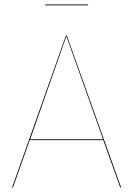

<svg xmlns="http://www.w3.org/2000/svg" viewBox="-20 -839 596 859"><path d="M442 -212H113L38 0H34L275 -680H279L522 0H518ZM441 -216 277 -677 115 -216ZM182 -815V-819H374V-815Z"/></svg>

Font: FiraGO Four
Style: Regular
Weight: 100
Designer: bBox Type
Foundry: bBox Type GmbH
Version: Version 1.001